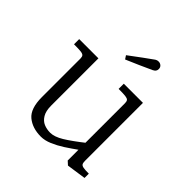

<svg xmlns="http://www.w3.org/2000/svg" viewBox="-167 -709 840 840"><g transform="rotate(45 253.0 -289.0)"><path d="M89 -118.5V-357Q89 -368 84.5 -373Q80 -378 67.2 -379.5Q54.5 -381 25 -381V-413H144V-120.5Q144 -87 155.8 -67.8Q167.5 -48.5 185.5 -41Q203.5 -33.5 224.5 -33.5Q250.5 -33.5 284.5 -54.2Q318.5 -75 370.5 -116L376.5 -76.5Q338 -49 312 -32.2Q286 -15.5 259 -4Q232 7.5 208 7.5Q155.5 7.5 122.2 -20Q89 -47.5 89 -118.5ZM365 -2V-357Q365 -368 360.5 -373Q356 -378 343.2 -379.5Q330.5 -381 301 -381V-413H419.5V-55Q419.5 -42 423 -36.2Q426.5 -30.5 437 -28.5Q447.5 -26.5 471 -26.5V0L381.5 13ZM324.5 -585Q328.5 -587.5 332 -588.5Q335.5 -589.5 340 -589.5Q350 -589.5 357 -583.2Q364 -577 364 -567Q364 -558.5 360.2 -553.5Q356.5 -548.5 348.5 -544.5Q327.5 -534.5 291.2 -518.5Q255 -502.5 230 -492L219.5 -508Q240.5 -524 279.8 -552.8Q319 -581.5 324.5 -585Z"/></g></svg>

Font: Didactic
Style: Regular
Weight: 400
Designer: Tyler Finck
Foundry: Etcetera Type Co
Version: Version 3.007;FEAKit 1.0